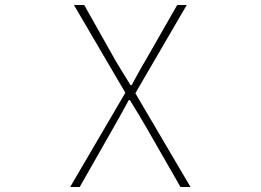

<svg xmlns="http://www.w3.org/2000/svg" viewBox="-20 -746 1040 766"><path d="M260 0H298L430 -232C450 -267 470 -303 494 -347H498C525 -303 547 -267 567 -232L700 0H740L520 -374L725 -726H687L560 -504C540 -471 527 -446 505 -406H501C476 -446 461 -471 441 -504L316 -726H275L480 -376Z"/></svg>

Font: Harano Aji Gothic K1 ExtraLight
Style: Regular
Weight: 250
Foundry: Masamichi Hosoda
Version: HaranoAjiGothicK1-ExtraLight version 20230610;ttx 4.39.4